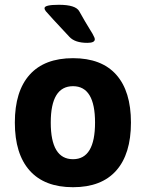

<svg xmlns="http://www.w3.org/2000/svg" viewBox="-20 -774 609 802"><path d="M377 -262Q377 -414 285 -414Q192 -414 192 -262Q192 -109 285 -109Q377 -109 377 -262ZM465.5 -462Q527 -393 527 -262Q527 -131 465.5 -61.5Q404 8 285 8Q166 8 104 -61.5Q42 -131 42 -262Q42 -393 104 -462Q166 -531 285 -531Q404 -531 465.5 -462ZM376 -610Q376 -595 345 -595Q293 -595 270 -620Q240 -653 203 -692Q177 -720 171.5 -727Q166 -734 166 -740Q166 -754 226 -754Q296 -754 311 -727Q323 -706 335 -685Q347 -664 354 -653.5Q361 -643 366.5 -633Q372 -623 374 -618Q376 -613 376 -610Z"/></svg>

Font: mmAsap
Style: Bold
Weight: 700
Designer: Pablo Cosgaya
Foundry: Omnibus-Type
Version: Version 1.001